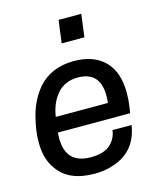

<svg xmlns="http://www.w3.org/2000/svg" viewBox="-114 -836 777 931"><g transform="rotate(-15 274.0 -371.0)"><path d="M368 -640H254L269 -754H383ZM246 12Q117 12 62 -67Q22 -119 22 -205Q22 -268 42 -340Q62 -412 108 -467Q175 -542 288 -542Q387 -542 442 -487Q497 -432 497 -327Q497 -293 492 -259L487 -227H124L123 -199Q123 -70 248 -70Q316 -70 347.5 -100Q379 -130 383 -170H479Q459 -41 341 -3Q300 12 246 12ZM396 -303Q398 -322 398 -339Q398 -460 286 -460Q222 -460 183.5 -417Q145 -374 134 -303Z"/></g></svg>

Font: Tanohe Sans Medium
Style: Italic
Weight: 500
Designer: Village Type and Design LLC & Cristiano Sobral
Foundry: Cooper Hewitt Smithsonian Design Museum
Version: Version 1.00;September 29, 2021;FontCreator 13.0.0.2655 64-b